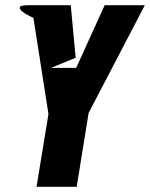

<svg xmlns="http://www.w3.org/2000/svg" viewBox="-20 -721 579 741"><path d="M539 -701 322 -285 276 0H121L167 -281L109 -652Q80 -665 67 -676Q55 -685 56.5 -693Q58 -701 91 -701H253L272 -498L177 -459H274L384 -701Z"/></svg>

Font: Relentless
Style: Condensed Bold Italic
Weight: 700
Width: 3
Italic angle: -7°
Designer: Sparks studio
Foundry: Sparks Studio
Version: Version 1.101